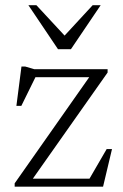

<svg xmlns="http://www.w3.org/2000/svg" viewBox="-20 -700 463 720"><path d="M35 0V-12.5L323 -422.5L342 -410.5H80L121 -427L60 -303H41.5L60.5 -450.5H74.5L108.5 -440.5H383.5V-428L94 -17L78.5 -30H330L307.5 -16L380 -141H400L366.5 0ZM232 -556H212.5L327.5 -680.5H357.5L246 -515.5H197.5L86.5 -680.5H116.5Z"/></svg>

Font: Newsreader 16pt Light
Style: Regular
Weight: 300
Designer: Hugues Gentile
Foundry: Production Type
Version: Version 1.003